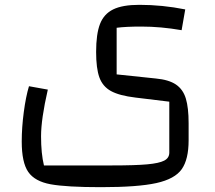

<svg xmlns="http://www.w3.org/2000/svg" viewBox="-20 -500 891 795"><path d="M70 0ZM100 -143 178 -129Q150 -7 150 64Q150 136 162 185H445Q540 185 589.5 180.5Q639 176 660 165Q681 154 681 132V-79L541 -96Q474 -104 439.5 -123Q405 -142 391.5 -179.5Q378 -217 378 -285Q378 -359 394 -400.5Q410 -442 448.5 -461Q487 -480 557 -480Q652 -480 747 -461L732 -375Q646 -390 565 -390Q501 -390 463 -385V-192L625 -175Q679 -170 708.5 -150Q738 -130 749.5 -92Q761 -54 761 10V81Q761 160 732.5 200.5Q704 241 627.5 258Q551 275 398 275Q255 275 189.5 263Q124 251 97 212Q70 173 70 86Q70 28 78.5 -36Q87 -100 100 -143Z"/></svg>

Font: Changa
Style: Regular
Weight: 400
Designer: Eduardo Rodriguez Tunni
Foundry: Eduardo Rodriguez Tunni
Version: Version 2.002; ttfautohint (v1.5.10-5e6f)